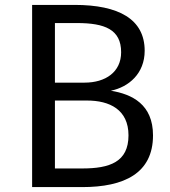

<svg xmlns="http://www.w3.org/2000/svg" viewBox="-20 -763 694 783"><path d="M432 -393C505 -408 570 -463 570 -556C570 -685 464 -743 284 -743H111V0H315C486 0 604 -56 604 -211C604 -337 519 -379 432 -393ZM294 -669C407 -669 474 -643 474 -550C474 -469 410 -426 325 -426H204V-669ZM315 -76H204V-353H335C427 -353 504 -316 504 -211C504 -102 427 -76 315 -76Z"/></svg>

Font: Glow Sans SC Normal Book
Style: Regular
Weight: 500
Designer: Ryoko NISHIZUKA (kana, bopomofo & ideographs); Paul D. Hunt (Latin, Greek & Cyrillic); Sandoll Communications, Soo-young
Version: Version 0.93